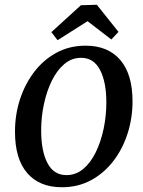

<svg xmlns="http://www.w3.org/2000/svg" viewBox="-20 -775 601 807"><path d="M240 12Q146 12 94.5 -47.5Q43 -107 43 -221Q43 -293 64 -357.5Q85 -422 124 -473Q163 -524 217.5 -553.5Q272 -583 340 -583Q434 -583 485.5 -523Q537 -463 537 -349Q537 -278 516 -213Q495 -148 456 -97.5Q417 -47 362.5 -17.5Q308 12 240 12ZM259 -39Q299 -39 330 -65Q361 -91 382.5 -135Q404 -179 415.5 -233.5Q427 -288 427 -344Q427 -430 400.5 -481Q374 -532 321 -532Q281 -532 250 -505.5Q219 -479 197.5 -435Q176 -391 164.5 -337Q153 -283 153 -227Q153 -140 179.5 -89.5Q206 -39 259 -39ZM196 -640 320 -753 387 -755 478 -641 448 -609 348 -686 222 -606Z"/></svg>

Font: Rasa Medium
Style: Italic
Weight: 500
Italic angle: -7.10001°
Designer: Anna Giedrys (Yrsa+Rasa design), David Brezina (Yrsa art-direction, Rasa art-direction, design)
Foundry: Rosetta Type Foundry
Version: Version 2.004